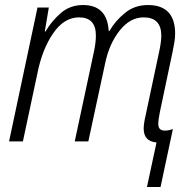

<svg xmlns="http://www.w3.org/2000/svg" viewBox="-20 -562 770 763"><path d="M618 181 667 -49Q650 -43 635 -43Q609 -43 609 -69Q609 -86 615 -115L666 -357Q670 -375 673 -394Q676 -413 676 -428Q676 -542 568 -542Q515 -542 476.5 -510.5Q438 -479 415 -439H412Q406 -542 310 -542Q258 -542 221 -509.5Q184 -477 161 -437H158L174 -532H129L16 0H71L129 -272Q148 -367 191.5 -430Q235 -493 294 -493Q361 -493 361 -421Q361 -393 354 -360L277 0H331L398 -311Q414 -388 455.5 -440.5Q497 -493 551 -493Q621 -493 621 -420Q621 -397 613 -359L559 -105Q551 -71 551 -51Q551 0 602 4L564 181Z"/></svg>

Font: Noto Sans UI SemiCondensed Light
Style: Italic
Weight: 300
Width: 4
Designer: Monotype Design Team
Foundry: Monotype Imaging Inc.
Version: 1.001